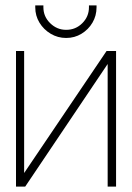

<svg xmlns="http://www.w3.org/2000/svg" viewBox="-20 -688 486 708"><path d="M336 -668H308V-661Q308 -627 283.5 -602.5Q259 -578 224 -578Q190 -578 165 -602.5Q140 -627 140 -661V-668H110V-661Q110 -630 125.5 -604.5Q141 -579 167 -563.5Q193 -548 224 -548Q255 -548 280.5 -563.5Q306 -579 321 -604.5Q336 -630 336 -661ZM69 -500H39V0H73L377 -452V0H408V-500H373L69 -50Z"/></svg>

Font: Advent Pro ExtraLight
Style: Regular
Weight: 250
Version: Version 3.000